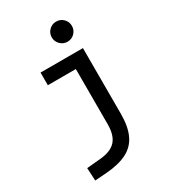

<svg xmlns="http://www.w3.org/2000/svg" viewBox="-233 -852 1052 1195"><g transform="rotate(-30 293.0 -254.5)"><path d="M87.9 234.4 83 142.6 180.7 133.8Q259.3 127 294.7 88.1Q330.1 49.3 330.1 -30.3V-187.5H433.6V-45.9Q433.6 46.4 406.2 104.5Q378.9 162.6 320.8 192.1Q262.7 221.7 170.9 228.5ZM128.9 -426.8V-517.6H337.9V-426.8ZM330.1 -170.9V-517.6H433.6V-170.9ZM371.1 -599.6Q341.3 -599.6 320.1 -620.8Q298.8 -642.1 298.8 -671.9Q298.8 -702.1 320.1 -723.1Q341.3 -744.1 371.1 -744.1Q401.4 -744.1 422.4 -723.1Q443.4 -702.1 443.4 -671.9Q443.4 -642.1 422.4 -620.8Q401.4 -599.6 371.1 -599.6Z"/></g></svg>

Font: Cascadia Code
Style: Regular
Weight: 400
Monospace: yes
Designer: Aaron Bell
Foundry: Saja Typeworks
Version: Version 2106.017